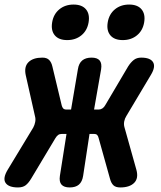

<svg xmlns="http://www.w3.org/2000/svg" viewBox="-85 -813 705 843"><path d="M52 -29Q40 -9 27.5 0.5Q15 10 -6 10Q-47 10 -60.5 -10Q-74 -30 -51 -68L61 -253Q67 -264 69.5 -277Q72 -290 69 -301L28 -483Q20 -520 40 -540Q60 -560 101 -560Q121 -560 131 -549.5Q141 -539 145 -521L186 -350Q188 -342 192.5 -337Q197 -332 207 -332H227L257 -509Q261 -535 276 -547.5Q291 -560 317 -560Q342 -560 352.5 -547.5Q363 -535 359 -509L328 -332H348Q357 -332 364.5 -337Q372 -342 377 -351L478 -522Q489 -539 502 -549.5Q515 -560 535 -560Q575 -560 587 -540Q599 -520 578 -485L470 -304Q463 -293 460.5 -280.5Q458 -268 461 -256L514 -67Q524 -30 504 -10Q484 10 443 10Q423 10 413 0.5Q403 -9 398 -28L348 -207Q346 -216 341.5 -220.5Q337 -225 328 -225H308L280 -41Q276 -15 261.5 -2.5Q247 10 221 10Q196 10 185 -2.5Q174 -15 178 -41L207 -225H187Q177 -225 170.5 -220.5Q164 -216 158 -206ZM454 -637Q417 -637 399.5 -658Q382 -679 388 -715Q394 -751 419.5 -772Q445 -793 482 -793Q519 -793 536.5 -772Q554 -751 548 -715Q542 -679 516.5 -658Q491 -637 454 -637ZM210 -637Q173 -637 155.5 -658Q138 -679 144 -715Q150 -751 175.5 -772Q201 -793 238 -793Q275 -793 292.5 -772Q310 -751 304 -715Q298 -679 272.5 -658Q247 -637 210 -637Z"/></svg>

Font: Maple Mono ExtraBold
Style: Italic
Weight: 800
Italic angle: -10°
Monospace: yes
Designer: subframe7536
Version: Version 7.200